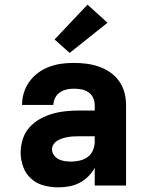

<svg xmlns="http://www.w3.org/2000/svg" viewBox="-20 -799 640 827"><path d="M232 8H231Q200 8 169 0Q138 -8 114.5 -29Q91 -50 80 -80Q69 -110 69 -142Q69 -171 78 -199.5Q87 -228 106.5 -250Q126 -272 152 -286.5Q178 -301 206 -309Q234 -317 263.5 -320Q293 -323 322 -323H388V-346Q388 -363 381 -378Q374 -393 360.5 -402Q347 -411 331 -414Q315 -417 298 -417Q282 -417 266.5 -413.5Q251 -410 238 -401Q225 -392 217.5 -377.5Q210 -363 210 -347H75Q75 -374 83 -400Q91 -426 107 -448Q123 -470 145 -486Q167 -502 192.5 -511.5Q218 -521 244.5 -524.5Q271 -528 298 -528Q326 -528 353 -524.5Q380 -521 406 -512Q432 -503 454.5 -487.5Q477 -472 493 -449.5Q509 -427 516 -400.5Q523 -374 523 -346V0H388V-76Q377 -56 360 -39Q343 -22 322.5 -11.5Q302 -1 278.5 3.5Q255 8 232 8ZM287 -103Q305 -103 324 -107.5Q343 -112 358 -123Q373 -134 380.5 -152Q388 -170 388 -189V-212H322Q310 -212 298 -211.5Q286 -211 274 -209Q262 -207 250.5 -203.5Q239 -200 228.5 -194Q218 -188 211 -178Q204 -168 204 -156Q204 -142 212.5 -130.5Q221 -119 233 -113Q245 -107 259 -105Q273 -103 287 -103ZM280 -571 215 -629 357 -779 443 -701Z"/></svg>

Font: Iosevka Custom Heavy Extended
Style: Regular
Weight: 900
Width: 7
Monospace: yes
Designer: Belleve Invis
Foundry: Belleve Invis
Version: Version 11.2.4; ttfautohint (v1.8.4)